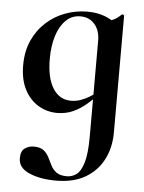

<svg xmlns="http://www.w3.org/2000/svg" viewBox="-50 -440 570 762"><g transform="rotate(5 234.5 -59.0)"><path d="M201 281Q138 281 94.5 262Q51 243 51 205Q51 176 67 165Q83 154 102 154Q128 154 141.5 164.5Q155 175 163 191Q171 207 179 223Q187 239 201.5 249.5Q216 260 243 260Q264 260 281.5 247Q299 234 309.5 198Q320 162 320 94V-359Q348 -366 367 -373Q386 -380 404 -398Q406 -400 410 -398.5Q414 -397 414 -394V70Q414 131 389.5 178.5Q365 226 318 253.5Q271 281 201 281ZM182 13Q142 13 107.5 -7.5Q73 -28 52.5 -67.5Q32 -107 32 -164Q32 -220 51.5 -263Q71 -306 104.5 -336.5Q138 -367 180.5 -382.5Q223 -398 268 -398Q306 -398 337 -386.5Q368 -375 393 -352L320 -288Q320 -314 310.5 -334Q301 -354 283.5 -365.5Q266 -377 242 -377Q208 -377 184 -353.5Q160 -330 147.5 -290Q135 -250 135 -198Q135 -123 161 -81.5Q187 -40 233 -40Q253 -40 271.5 -46.5Q290 -53 307 -63.5Q324 -74 337 -84L345 -77Q324 -56 300 -35Q276 -14 247 -0.5Q218 13 182 13Z"/></g></svg>

Font: Cormorant Infant Light
Style: Bold
Weight: 700
Version: Version 4.001